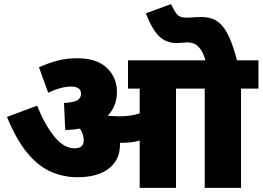

<svg xmlns="http://www.w3.org/2000/svg" viewBox="-20 -916 1280 936"><path d="M565 -212Q565 -136 510 -94Q455 -52 357 -52Q291 -52 230 -78Q169 -104 115 -168Q61 -232 14 -346L161 -401Q198 -308 244.5 -250.5Q291 -193 343 -193Q388 -193 388 -231Q388 -262 370 -289Q337 -283 298 -282L292 -414Q342 -417 358.5 -428Q375 -439 375 -458Q375 -478 361.5 -486Q348 -494 328 -494Q301 -494 272.5 -486Q244 -478 215 -464L170 -588Q209 -606 255 -619Q301 -632 356 -632Q451 -632 500.5 -585.5Q550 -539 550 -468Q550 -398 505 -352Q517 -351 531 -350Q545 -349 561 -349Q589 -349 613.5 -352.5Q638 -356 661 -363V-484H604V-622H1240V-484H1155V0H978V-484H838V0H661V-231Q641 -225 620.5 -222.5Q600 -220 578 -220Q571 -220 565 -220Q565 -217 565 -212ZM984 -615Q972 -656 957.5 -676Q943 -696 927.5 -702.5Q912 -709 897 -709Q879 -709 865 -707.5Q851 -706 841 -706Q792 -706 757.5 -737.5Q723 -769 691 -851L814 -896Q831 -859 844.5 -844.5Q858 -830 886 -830Q906 -830 923 -831.5Q940 -833 962 -833Q990 -833 1014 -825Q1038 -817 1059.5 -794.5Q1081 -772 1100 -729Q1119 -686 1137 -615Z"/></svg>

Font: Noto Sans Black
Style: Regular
Weight: 900
Designer: Monotype Design Team
Foundry: Monotype Imaging Inc.
Version: Version 2.007